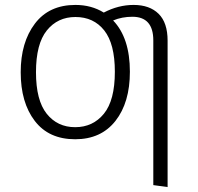

<svg xmlns="http://www.w3.org/2000/svg" viewBox="-20 -554 805 779"><path d="M660 205 602 197V-390Q602 -486 517 -486Q475 -486 439 -471Q507 -400 507 -263Q507 -138 448.5 -63.5Q390 11 285 11Q178 11 121 -63.5Q64 -138 64 -261Q64 -382 121.5 -458Q179 -534 286 -534Q351 -534 401 -503Q460 -534 522 -534Q587 -534 623.5 -498Q660 -462 660 -389ZM285 -38Q357 -38 401.5 -92.5Q446 -147 446 -263Q446 -376 403 -430.5Q360 -485 286 -485Q214 -485 170 -430.5Q126 -376 126 -261Q126 -147 169.5 -92.5Q213 -38 285 -38Z"/></svg>

Font: Trujillo Light
Style: Regular
Weight: 300
Designer: Fira Sans original fonts by bBox Type GmbH, Carrois Corporate GbR, & Edenspiekermann AG / Changes by Cristiano Sobral
Foundry: Fira Sans original fonts by bBox Type GmbH, Carrois Corporate GbR, & Edenspiekermann AG / Changes by Cristiano Sobral
Version: Version 4.301;July 28, 2020;FontCreator 13.0.0.2655 64-bit